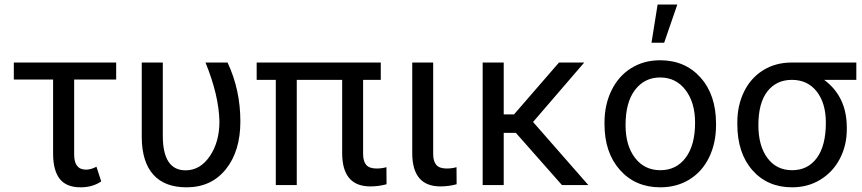

<svg xmlns="http://www.w3.org/2000/svg" viewBox="-20 -798 3719 828"><path d="M481 -455.1H299.8V-131.3Q299.8 -66.4 351.1 -66.4Q372.1 -66.4 396 -79.1L416.5 -15.6Q379.4 9.8 327.6 9.8Q266.6 9.8 238 -26.1Q209.5 -62 209 -133.3V-455.1H39.6V-528.3H481Z M682.1 -528.3V-212.4Q682.1 -63.5 780.3 -63.5Q843.3 -63.5 884.8 -124.5Q926.3 -185.5 926.3 -274.4Q923.8 -387.2 866.2 -528.3H961.4Q1016.6 -410.6 1016.6 -274.4Q1016.6 -146 953.9 -68.1Q891.1 9.8 784.7 9.8Q689.9 9.8 641.1 -44.9Q592.3 -99.6 591.3 -204.6V-528.3Z M1622.1 -453.6H1545.9V-134.3Q1545.9 -103 1559.1 -87.2Q1572.3 -71.3 1604 -71.3Q1627.4 -71.3 1646.5 -77.1L1647 -3.4Q1612.8 5.9 1577.1 5.9Q1455.6 5.9 1455.6 -137.7V-453.6H1259.8V0H1169.4V-453.6H1086.9V-528.3H1622.1Z M1848.1 -528.3V-133.3Q1848.1 -102.5 1861.6 -86.9Q1875 -71.3 1906.2 -71.3Q1929.7 -71.3 1948.7 -77.1L1949.2 -3.4Q1915 5.9 1879.4 5.9Q1757.8 5.9 1757.8 -137.7V-528.3Z M2061.5 0ZM2204.6 -225.1H2152.3V0H2061.5V-528.3H2152.3V-304.7H2196.8L2390.6 -528.3H2499.5L2278.8 -272L2517.1 0H2403.3Z M2586.9 0ZM2586.9 -269Q2586.9 -346.7 2617.4 -408.7Q2647.9 -470.7 2702.4 -504.4Q2756.8 -538.1 2826.7 -538.1Q2934.6 -538.1 3001.2 -463.4Q3067.9 -388.7 3067.9 -264.6V-258.3Q3067.9 -181.2 3038.3 -119.9Q3008.8 -58.6 2953.9 -24.4Q2898.9 9.8 2827.6 9.8Q2720.2 9.8 2653.6 -64.9Q2586.9 -139.6 2586.9 -262.7ZM2677.7 -258.3Q2677.7 -170.4 2718.5 -117.2Q2759.3 -64 2827.6 -64Q2896.5 -64 2937 -117.9Q2977.5 -171.9 2977.5 -269Q2977.5 -356 2936.3 -409.9Q2895 -463.9 2826.7 -463.9Q2759.8 -463.9 2718.8 -410.6Q2677.7 -357.4 2677.7 -258.3ZM2815.9 -778.3H2900.9L2844.2 -613.8H2789.6Z M3672.9 -453.6H3534.2Q3631.8 -381.3 3631.8 -248V-239.7Q3631.8 -171.4 3602.1 -114Q3572.3 -56.6 3518.3 -23.4Q3464.4 9.8 3396 9.8Q3289.6 9.8 3224.6 -64.2Q3159.7 -138.2 3159.7 -262.7V-269Q3159.7 -343.3 3188.5 -402.3Q3217.3 -461.4 3270.3 -494.6Q3323.2 -527.8 3391.6 -528.3H3672.9ZM3250.5 -258.3Q3250.5 -168.9 3289.6 -116.5Q3328.6 -64 3396 -64Q3463.9 -64 3502.7 -116.9Q3541.5 -169.9 3541.5 -269Q3541.5 -353 3502.2 -403.3Q3462.9 -453.6 3395 -453.6Q3328.1 -453.6 3289.3 -403.8Q3250.5 -354 3250.5 -258.3Z"/></svg>

Font: Roboto
Style: Regular
Weight: 400
Designer: Google
Version: Version 2.134; 2016; ttfautohint (v1.6)